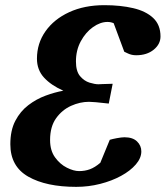

<svg xmlns="http://www.w3.org/2000/svg" viewBox="-20 -707 641 743"><path d="M601.1 -565.9Q601.1 -536.1 574.7 -514.6Q548.3 -493.2 506.8 -493.2Q489.7 -493.2 475.3 -500Q460.9 -506.8 460.9 -506.8L419.9 -617.2Q408.7 -622.1 396 -622.1Q368.2 -622.1 339.8 -602.1Q311.5 -582 292.7 -547.4Q273.9 -512.7 273.9 -469.2Q273.9 -431.2 289.8 -412.4Q305.7 -393.6 326.4 -387.2Q347.2 -380.9 360.8 -380.9Q365.7 -380.9 376 -381.6Q386.2 -382.3 416 -382.8L400.9 -306.2Q368.2 -310.1 350.6 -311.5Q333 -313 324.2 -313Q289.6 -313 254.9 -297.4Q220.2 -281.7 197 -249.3Q173.8 -216.8 173.8 -165Q173.8 -124.5 193.1 -97.9Q212.4 -71.3 238.8 -58.1Q265.1 -44.9 286.1 -44.9Q308.6 -44.9 327.9 -52Q347.2 -59.1 368.2 -77.1L404.8 -166Q414.1 -168.9 432.4 -172.4Q450.7 -175.8 461.9 -175.8Q493.7 -175.8 510.3 -159.7Q526.9 -143.6 526.9 -121.1Q526.9 -95.2 505.6 -70.6Q484.4 -45.9 448.5 -26.4Q412.6 -6.8 367.7 4.6Q322.8 16.1 274.9 16.1Q158.7 16.1 89.4 -23.4Q20 -63 20 -148.9Q20 -202.6 39.3 -239.5Q58.6 -276.4 89.6 -300Q120.6 -323.7 156.5 -336.9Q192.4 -350.1 225.1 -356Q177.7 -377 150.4 -406.7Q123 -436.5 123 -480Q123 -539.1 156 -585.9Q189 -632.8 247.8 -659.9Q306.6 -687 383.8 -687Q446.3 -687 495.4 -675.5Q544.4 -664.1 572.8 -637.5Q601.1 -610.8 601.1 -565.9Z"/></svg>

Font: Charis
Style: Bold Italic
Weight: 700
Italic angle: -11°
Designer: Walt Agee, Miriam Martin, Annie Olsen, Victor Gaultney, Lorna Priest, Alan Ward, Bob Hallissy, Martin Hosken, Sharon Cor
Foundry: SIL Global
Version: Version 7.000